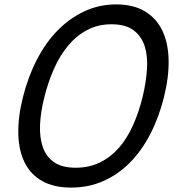

<svg xmlns="http://www.w3.org/2000/svg" viewBox="-20 -840 788 870"><path d="M723 -400Q700 -308 661 -232.5Q622 -157 568.5 -103Q515 -49 448 -19.5Q381 10 302 10Q224 10 171.5 -19.5Q119 -49 92 -103Q65 -157 63 -232.5Q61 -308 84 -400Q107 -492 147 -569.5Q187 -647 241.5 -702.5Q296 -758 363 -789Q430 -820 506 -820Q584 -820 636 -789Q688 -758 715 -702.5Q742 -647 744 -570Q746 -493 723 -400ZM626 -400Q642 -466 646 -526Q650 -586 635.5 -631Q621 -676 585 -703Q549 -730 485 -730Q424 -730 375 -704Q326 -678 288.5 -633Q251 -588 224.5 -528Q198 -468 181 -400Q164 -333 161.5 -275Q159 -217 174 -173.5Q189 -130 225 -105Q261 -80 323 -80Q384 -80 433 -104Q482 -128 519 -170.5Q556 -213 582.5 -272Q609 -331 626 -400Z"/></svg>

Font: TypoPRO Sinkin Sans
Style: 400 Italic
Weight: 400
Italic angle: -112°
Designer: Keith Bates
Foundry: K-Type
Version: Sinkin Sans (version 1.0)  by Keith Bates   •   © 2014   www